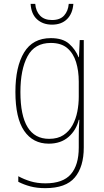

<svg xmlns="http://www.w3.org/2000/svg" viewBox="-20 -736 540 997"><path d="M215 241Q172 241 138 232Q104 223 75 208V179Q104 195 138.5 205.5Q173 216 216 216Q307 216 348 168.5Q389 121 389 30V-15Q389 -41 389.5 -62.5Q390 -84 392 -114H389Q376 -60 336 -25Q296 10 233 10Q151 10 105.5 -56.5Q60 -123 60 -259Q60 -389 105 -463.5Q150 -538 244 -538Q306 -538 339 -508.5Q372 -479 388 -439H390L394 -528H415V30Q415 130 368.5 185.5Q322 241 215 241ZM235 -15Q280 -15 309.5 -34.5Q339 -54 356.5 -86Q374 -118 381.5 -156.5Q389 -195 389 -234V-312Q389 -368 375 -413.5Q361 -459 329.5 -486Q298 -513 244 -513Q160 -513 123 -444Q86 -375 86 -258Q86 -15 235 -15ZM250 -608Q203 -608 172.5 -635.5Q142 -663 139 -716H163Q166 -678 188 -655Q210 -632 250 -632Q292 -632 313 -655.5Q334 -679 337 -716H361Q357 -665 328 -636.5Q299 -608 250 -608Z"/></svg>

Font: Noto Sans Mono ExtraCondensed Thin
Style: Regular
Weight: 100
Width: 2
Designer: Monotype Design Team
Foundry: Monotype Imaging Inc.
Version: Version 2.014; ttfautohint (v1.8.4.7-5d5b)